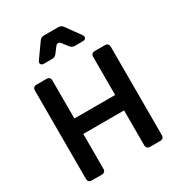

<svg xmlns="http://www.w3.org/2000/svg" viewBox="-230 -1150 1193 1293"><g transform="rotate(-30 366.5 -503.5)"><path d="M102 0Q72 0 72 -30V-715Q72 -745 102 -745H178Q208 -745 208 -715V-420H525V-715Q525 -745 555 -745H632Q662 -745 662 -715V-30Q662 0 632 0H555Q525 0 525 -30V-300H208V-30Q208 0 178 0ZM216 -842Q198 -842 192 -853Q186 -864 197 -879L275 -989Q288 -1007 312 -1007H421Q444 -1007 457 -989L536 -879Q546 -864 540.5 -853Q535 -842 517 -842H455Q432 -842 419 -861L387 -902Q378 -915 366.5 -915Q355 -915 346 -902L315 -861Q301 -842 278 -842Z"/></g></svg>

Font: Pitagon Sans Text
Style: Bold
Weight: 700
Designer: Travis Tran
Foundry: Pitagon
Version: Version 1.001; ttfautohint (v1.8.4.7-5d5b);gftools[0.9.26]